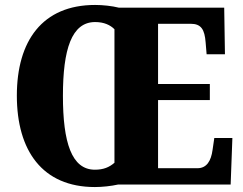

<svg xmlns="http://www.w3.org/2000/svg" viewBox="-20 -745 980 775"><path d="M363 10C393 10 429 6 456 0H911L918 -188H845L838 -140C832 -95 814 -66 777 -66H618V-341H827V-406H618V-649H750C792 -649 806 -626 810 -574L814 -526H888L885 -714H460C432 -721 395 -725 364 -725C151 -725 48 -580 48 -359C48 -137 151 10 363 10ZM363 -60C269 -60 234 -170 234 -358C234 -546 269 -656 364 -656C400 -656 425 -644 442 -627V-88C421 -70 398 -60 363 -60Z"/></svg>

Font: Noto Serif Tamil Condensed Black
Style: Regular
Weight: 900
Width: 3
Designer: Indian Type Foundry, Tom Grace, and the Monotype Design Team
Foundry: Monotype Imaging Inc.
Version: Version 2.004